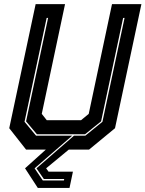

<svg xmlns="http://www.w3.org/2000/svg" viewBox="-20 -720 700 924"><path d="M162 184.5 100.5 90 200.5 0H105.5L24.5 -103L151.5 -700H293L181 -172L205 -141.5H370L407 -172L519 -700H660.5L533.5 -103L408.5 0H311L202 90L213.5 106H331L314.5 184.5ZM186 148.5H287.5L289 141.5H191L155.5 90L336 -67H390.5L473 -134L579.5 -634L572.5 -633.5L466.5 -136L389.5 -74H157.5L105.5 -136L211.5 -634L204.5 -633.5L98 -134L153.5 -67H327.5L146.5 90Z"/></svg>

Font: Tourney ExtraBold
Style: Italic
Weight: 800
Italic angle: -12°
Version: Version 1.015